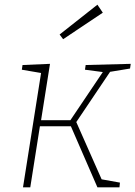

<svg xmlns="http://www.w3.org/2000/svg" viewBox="-20 -798 577 818"><path d="M78 0 155 -487 73 -501 76 -521 193 -526 155 -286H280L418 -491L342 -501L345 -521L537 -526L534 -506L449 -492L305 -278L413 -34L491 -20L489 0H395L282 -260H150L109 0ZM249 -631 234 -651 395 -778 418 -744Z"/></svg>

Font: Bitter ExtraLight
Style: Italic
Weight: 200
Italic angle: -9°
Designer: Sol Matas, and Bitter project Authors
Foundry: Sol Matas
Version: Version 2.001